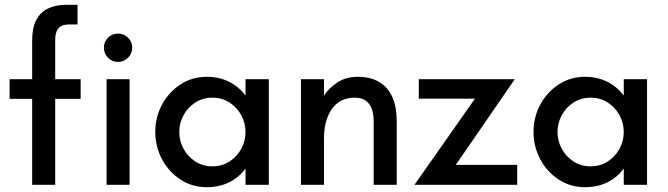

<svg xmlns="http://www.w3.org/2000/svg" viewBox="-20 -770 2783 800"><path d="M114 0V-358H20V-440H114V-602Q114 -653 130.5 -685.5Q147 -718 179 -734Q211 -750 256 -750H303V-668H265Q238 -668 224 -652.5Q210 -637 210 -604V-440H316V-358H210V0Z M424 0V-440H520V0ZM472 -512Q447 -512 430 -529.5Q413 -547 413 -571Q413 -596 430 -613Q447 -630 472 -630Q496 -630 513.5 -613Q531 -596 531 -571Q531 -547 513.5 -529.5Q496 -512 472 -512Z M842 10Q780 10 731 -22.5Q682 -55 654.5 -107.5Q627 -160 627 -220Q627 -281 654.5 -333Q682 -385 731 -417.5Q780 -450 842 -450Q892 -450 933 -430Q974 -410 1003 -372V-440H1100V0H1003V-68Q986 -44 961 -26Q936 -8 906 1Q876 10 842 10ZM865 -77Q905 -77 936 -97Q967 -117 985 -149.5Q1003 -182 1003 -220Q1003 -258 985 -290.5Q967 -323 936 -343Q905 -363 865 -363Q825 -363 794 -343Q763 -323 745 -290.5Q727 -258 727 -220Q727 -182 745 -149.5Q763 -117 794 -97Q825 -77 865 -77Z M1234 0V-440H1330V-372Q1352 -405 1387.5 -427.5Q1423 -450 1470 -450Q1524 -450 1560.5 -428Q1597 -406 1615 -365Q1633 -324 1633 -267V0H1537V-267Q1537 -293 1529.5 -315Q1522 -337 1505 -350Q1488 -363 1458 -363Q1415 -363 1386.5 -340.5Q1358 -318 1344 -280Q1330 -242 1330 -196V0Z M1707 0 1959 -359H1725V-440H2125L1879 -83H2135V0Z M2418 10Q2356 10 2307 -22.5Q2258 -55 2230.5 -107.5Q2203 -160 2203 -220Q2203 -281 2230.5 -333Q2258 -385 2307 -417.5Q2356 -450 2418 -450Q2468 -450 2509 -430Q2550 -410 2579 -372V-440H2676V0H2579V-68Q2562 -44 2537 -26Q2512 -8 2482 1Q2452 10 2418 10ZM2441 -77Q2481 -77 2512 -97Q2543 -117 2561 -149.5Q2579 -182 2579 -220Q2579 -258 2561 -290.5Q2543 -323 2512 -343Q2481 -363 2441 -363Q2401 -363 2370 -343Q2339 -323 2321 -290.5Q2303 -258 2303 -220Q2303 -182 2321 -149.5Q2339 -117 2370 -97Q2401 -77 2441 -77Z"/></svg>

Font: Teachers Medium
Style: Regular
Weight: 500
Designer: Alfredo Marco Pradil, Chank Diesel
Version: Version 1.001